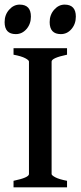

<svg xmlns="http://www.w3.org/2000/svg" viewBox="-27 -800 346 820"><path d="M30.8 0V-27.8Q96.7 -41.5 96.7 -56.6V-537.1Q96.7 -543 80.6 -551.5Q64.5 -560.1 30.8 -566.4V-594.2H259.3V-566.4Q193.4 -552.7 193.4 -537.1V-56.6Q193.4 -51.3 209.5 -42.7Q225.6 -34.2 259.3 -27.8V0ZM105 -729Q105 -697.8 86.2 -676Q67.4 -654.3 40.5 -654.3Q-7.3 -654.3 -7.3 -705.6Q-7.3 -736.8 12 -758.5Q31.2 -780.3 57.1 -780.3Q105 -780.3 105 -729ZM296.9 -729Q296.9 -697.8 278.3 -676Q259.8 -654.3 232.9 -654.3Q185.1 -654.3 185.1 -705.6Q185.1 -736.8 204.3 -758.5Q223.6 -780.3 249 -780.3Q296.9 -780.3 296.9 -729Z"/></svg>

Font: Namdhinggo Medium
Style: Regular
Weight: 500
Designer: Victor Gaultney
Foundry: SIL International
Version: Version 3.001